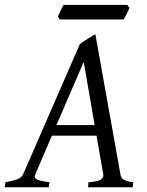

<svg xmlns="http://www.w3.org/2000/svg" viewBox="-37 -787 617 807"><path d="M181.2 -216.8 111.3 -54.2Q104.5 -39.1 118.9 -32.5Q133.3 -25.9 170.9 -21L168 0H-17.1L-14.2 -21Q16.6 -26.9 35.2 -33.4Q53.7 -40 60.1 -54.2L297.9 -600.1Q304.2 -606 313 -612.1Q321.8 -618.2 331.1 -623.8Q340.3 -629.4 348.9 -634.5Q357.4 -639.6 363.8 -643.1L469.2 -54.2Q470.2 -47.4 472.9 -42.2Q475.6 -37.1 481.4 -33Q487.3 -28.8 497.3 -25.9Q507.3 -22.9 522.9 -21L521 0H333L335 -21Q369.6 -23.4 384.8 -31Q399.9 -38.6 397 -54.2L368.7 -216.8ZM360.8 -261.2 314.9 -526.9 200.2 -261.2ZM506.8 -754.4Q505.4 -749 502.2 -742.2Q499 -735.4 495.4 -728.5Q491.7 -721.7 488.3 -715.3Q484.9 -709 482.4 -705.1H214.4L206.5 -716.8Q208.5 -721.7 211.4 -728.3Q214.4 -734.9 217.5 -741.7Q220.7 -748.5 224.1 -755.1Q227.5 -761.7 230.5 -766.6H497.6Z"/></svg>

Font: Gentium Basic
Style: Italic
Weight: 400
Italic angle: -8°
Designer: J. Victor Gaultney and Annie Olsen
Foundry: SIL International
Version: Version 1.102; 2013; Maintenance release